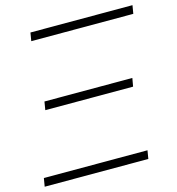

<svg xmlns="http://www.w3.org/2000/svg" viewBox="-114 -821 844 915"><g transform="rotate(-15 308.0 -364.0)"><path d="M-5.9 0 1 -41H512.2L505.4 0ZM111.8 -686.5 118.7 -727.5H622.1L615.2 -686.5ZM91.3 -351.6 98.1 -392.6H531.7L524.4 -351.6Z"/></g></svg>

Font: Inter Display ExtraLight
Style: Italic
Weight: 200
Italic angle: -9.39999°
Designer: Rasmus Andersson
Foundry: rsms
Version: Version 4.000;git-a52131595